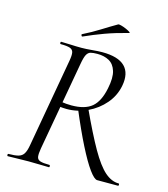

<svg xmlns="http://www.w3.org/2000/svg" viewBox="-116 -874 844 965"><g transform="rotate(15 306.5 -392.0)"><path d="M15 0Q11 0 11 -6Q11 -12 15 -12Q48 -12 66.4 -17.1Q84.8 -22.2 94 -37.2Q103.2 -52.2 108.2 -81L190 -544Q195.2 -573 192.4 -587.5Q189.6 -602 174.6 -607.5Q159.6 -613 126 -613Q122 -613 122 -619Q122 -625 126 -625Q147.4 -625 174.5 -623.5Q201.6 -622 231.2 -622Q254.2 -622 286.2 -625Q318.2 -628 338.2 -628Q421.6 -628 456.6 -593Q491.6 -558 478.8 -491Q468.8 -437.8 433.1 -395.8Q397.4 -353.8 346.1 -329.7Q294.8 -305.6 238 -305.6Q230 -305.6 217.9 -306.5Q205.8 -307.4 199.8 -308.4L202.6 -333.8Q215 -331.6 230.2 -330.5Q245.4 -329.4 257.2 -329.4Q327 -329.4 362.8 -359.4Q398.6 -389.4 412.8 -459.4Q425 -517.6 414.5 -551.3Q404 -585 378.4 -599.2Q352.8 -613.4 317.2 -613.4Q295.2 -613.4 282.2 -610Q269.2 -606.6 261.3 -591.9Q253.4 -577.2 247.4 -542L165.4 -81Q160.4 -52.2 162.4 -37.2Q164.4 -22.2 179.7 -17.1Q195 -12 227.6 -12Q231.6 -12 231.6 -6Q231.6 0 228.6 0Q206.2 0 180.1 -1Q154 -2 122.4 -2Q93.4 -2 64.9 -1Q36.4 0 15 0ZM480 0Q464.6 0 437.2 -37.6Q409.8 -75.2 373.3 -147.4Q336.8 -219.6 293.8 -322L342 -339.4Q398.2 -217.4 439.3 -145.5Q480.4 -73.6 515.5 -42.8Q550.6 -12 587.8 -12Q591.6 -12 591.6 -6Q591.6 0 587.8 0Q546 0 519.6 0Q493.2 0 480 0ZM221.2 -678Q217.2 -677 215.2 -682.5Q213.2 -688 216.2 -689Q263.4 -712.6 301.8 -736.7Q340.2 -760.8 379 -783.4Q382.2 -785.6 394.9 -782.3Q407.6 -779 421.1 -773.1Q434.6 -767.2 441.9 -762.2Q449.2 -757.2 443.2 -756Q376.2 -739 324.2 -720Q272.2 -701 221.2 -678Z"/></g></svg>

Font: Cormorant Garamond Light
Style: Italic
Weight: 300
Italic angle: -10°
Designer: Christian Thalmann (Catharsis Fonts)
Foundry: Catharsis Fonts
Version: Version 4.001